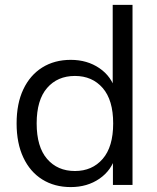

<svg xmlns="http://www.w3.org/2000/svg" viewBox="-20 -756 640 785"><path d="M269.3 8.9Q202.8 8.9 152.8 -22.3Q102.8 -53.5 75.4 -112Q47.9 -170.5 47.9 -251.4Q47.9 -332.9 75.4 -390.8Q102.8 -448.8 152.8 -480.1Q202.8 -511.3 269.3 -511.3Q336.5 -511.3 386.4 -477.3Q436.2 -443.4 452.7 -384.5H440.8V-736H521.8V0H441.7V-119.7H453.2Q436.7 -59.9 386.8 -25.5Q337 8.9 269.3 8.9ZM286.3 -56.8Q356.9 -56.8 399.8 -106.3Q442.7 -155.7 442.7 -251.4Q442.7 -347.1 399.8 -396.3Q356.9 -445.5 286.3 -445.5Q215.1 -445.5 172.5 -396.3Q129.9 -347.1 129.9 -251.4Q129.9 -155.7 172.5 -106.3Q215.1 -56.8 286.3 -56.8Z"/></svg>

Font: Mulish ExtraLight
Style: Regular
Weight: 200
Designer: Vernon Adams
Foundry: Vernon Adams
Version: Version 3.603